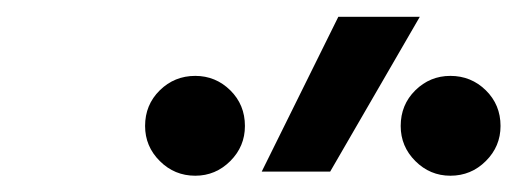

<svg xmlns="http://www.w3.org/2000/svg" viewBox="-20 -815 626 230"><path d="M293.5 -609.4 385.3 -794.9H482.9L375.5 -609.4ZM213.9 -604.5Q189 -604.5 171.4 -622.1Q153.8 -639.6 153.8 -664.1Q153.8 -689.5 171.4 -706.8Q189 -724.1 213.9 -724.1Q238.3 -724.1 255.9 -706.8Q273.4 -689.5 273.4 -664.1Q273.4 -639.6 255.9 -622.1Q238.3 -604.5 213.9 -604.5ZM519.5 -604.5Q495.1 -604.5 477.5 -622.1Q460 -639.6 460 -664.1Q460 -689.5 477.5 -706.8Q495.1 -724.1 519.5 -724.1Q544.4 -724.1 562 -706.8Q579.6 -689.5 579.6 -664.1Q579.6 -639.6 562 -622.1Q544.4 -604.5 519.5 -604.5Z"/></svg>

Font: CaskaydiaCove NFP SemiLight
Style: Italic
Weight: 350
Italic angle: -10°
Designer: Aaron Bell
Foundry: Saja Typeworks
Version: Version 2111.001; VTT 6.35;Nerd Fonts 3.1.1